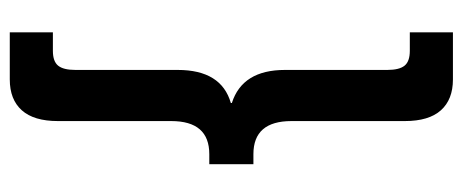

<svg xmlns="http://www.w3.org/2000/svg" viewBox="-290 -536 924 383"><g transform="rotate(90 171.5 -345.0)"><path d="M45 11H82Q103 11 111.5 0.5Q120 -10 120 -34V-238Q120 -325 186 -344V-346Q120 -367 120 -452V-656Q120 -680 111.5 -690.5Q103 -701 82 -701H45V-787H139Q179 -787 200.5 -763Q222 -739 222 -691V-465Q222 -389 288 -389H308V-301H288Q222 -301 222 -225V1Q222 49 200.5 73Q179 97 139 97H45Z"/></g></svg>

Font: Prompt
Style: Regular
Weight: 400
Designer: Katatrad Team
Foundry: CadsonDemak
Version: Version 1.001